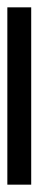

<svg xmlns="http://www.w3.org/2000/svg" viewBox="186 -1105 105 523"><g transform="rotate(-90 238.5 -843.5)"><path d="M480 -811H-3V-876H480Z"/></g></svg>

Font: Noto Sans Tamil UI SemiCondensed
Style: Regular
Weight: 400
Width: 4
Designer: Jelle Bosma - Monotype Design Team
Foundry: Monotype Imaging Inc.
Version: Version 2.004; ttfautohint (v1.8.4.7-5d5b)